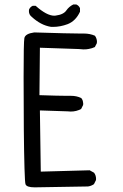

<svg xmlns="http://www.w3.org/2000/svg" viewBox="-20 -826 540 846"><path d="M350.1 -678.2H334Q289.1 -678.2 130.9 -683.1Q91.3 -677.7 87.4 -658.2Q84 -642.6 84 -485.4Q84 -222.7 87.9 -85Q89.8 -21.5 92.3 -14.6Q96.7 -0.5 132.8 -0.5L367.7 -4.4Q381.8 -6.3 394 -14.6L402.8 -32.2Q403.3 -34.7 403.3 -37.1Q403.3 -53.2 394.5 -64.9L375 -75.7L159.7 -69.8L155.8 -339.4L277.8 -335.4Q284.7 -334.5 291.3 -334.5Q297.9 -334.5 304 -335.2Q310.1 -335.9 315.9 -337.4Q327.1 -340.3 337.4 -345.7L346.2 -363.3Q346.7 -366.2 346.7 -369.1Q346.7 -372.1 345.7 -376.5Q344.7 -386.2 337.9 -394Q317.9 -403.8 293 -403.8H274.4Q239.3 -403.8 153.8 -406.7L155.8 -615.7L327.6 -609.9Q338.9 -608.4 346.2 -608.4Q353.5 -608.4 359.1 -608.6Q364.7 -608.9 371.6 -610.4Q385.7 -612.8 397.9 -618.7L406.7 -635.7Q407.2 -638.7 407.2 -643.1Q407.2 -647.5 405.3 -654.5Q403.3 -661.6 398.4 -668.5Q376.5 -678.2 350.1 -678.2ZM332.5 -790Q327.6 -801.3 316.4 -806.2H302.7Q284.2 -796.9 272.9 -780.8Q260.3 -761.7 225.1 -757.3Q222.2 -756.8 219.2 -756.8Q186 -756.8 137.2 -800.3H124Q112.8 -795.4 107.9 -783.7Q107.4 -780.3 107.4 -776.9Q107.4 -761.2 120.1 -751.5Q120.1 -751.5 120.1 -751.5Q139.2 -733.9 160.2 -722.7Q181.2 -711.4 205.6 -707.5Q209.5 -707.5 213.9 -707.5Q245.6 -707.5 278.3 -719.7Q314 -733.9 332.5 -774.4Z"/></svg>

Font: Bakudai
Style: Light
Weight: 300
Version: Version 1.48